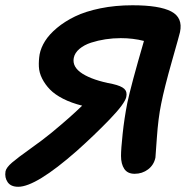

<svg xmlns="http://www.w3.org/2000/svg" viewBox="-66 -633 729 736"><path d="M3.9 83Q-24.4 83 -36.6 65.4Q-48.8 47.9 -44.9 23.9Q-42 9.3 -19.8 -9.8Q2.4 -28.8 50.5 -63Q98.6 -97.2 128.9 -122.1Q203.6 -183.6 249 -228Q207.5 -238.3 176 -254.4Q144.5 -270.5 125.7 -289.8Q106.9 -309.1 95.5 -331.8Q84 -354.5 83 -377.7Q82 -400.9 85.9 -424.8Q90.8 -450.2 106.7 -475.6Q122.6 -501 152.3 -525.9Q182.1 -550.8 221.9 -570.1Q261.7 -589.4 318.8 -601.1Q376 -612.8 441.9 -612.8Q544.9 -612.8 590.3 -589.1Q635.7 -565.4 624 -509.8Q622.6 -502.4 593.3 -399.4Q564 -296.4 551.8 -234.9Q540.5 -179.7 535.4 -106Q530.3 -32.2 529.8 -28.8Q523.9 -0.5 501.5 16.4Q479 33.2 450.2 33.2Q422.9 33.2 410.4 14.4Q397.9 -4.4 397.9 -35.2Q397.9 -61.5 404.1 -119.6Q410.2 -177.7 421.9 -237.8Q436 -305.2 485.8 -476.1Q443.8 -486.8 397 -486.8Q367.2 -486.8 338.4 -482.4Q309.6 -478 283.2 -469.5Q256.8 -460.9 238.8 -445.8Q220.7 -430.7 216.8 -411.1Q210 -376 250 -350.6Q290 -325.2 366.2 -311Q398.4 -303.7 410.4 -292.5Q422.4 -281.2 418 -261.2Q412.6 -235.8 354.5 -175.5Q296.4 -115.2 228 -54.2Q71.8 83 3.9 83Z"/></svg>

Font: Shantell Sans Irregular Bouncy
Style: Italic
Weight: 600
Italic angle: -11.31°
Designer: Stephen Nixon, Anya Danilova, Shantell Martin
Foundry: Arrow Type
Version: Version 1.006;[9816181b4]